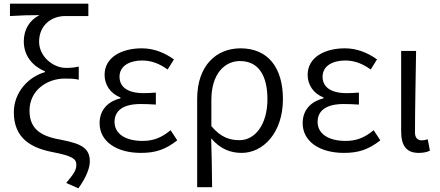

<svg xmlns="http://www.w3.org/2000/svg" viewBox="-20 -816 2385 1041"><path d="M405 205C449 144 467 93 467 60C467 -12 423 -36 317 -57C218 -74 140 -105 140 -216C140 -327 236 -390 331 -390C359 -390 379 -390 407 -384V-455C378 -449 364 -448 336 -448C270 -448 192 -508 192 -590C192 -679 259 -729 333 -729H459V-796H34V-729C102 -733 132 -734 194 -734C141 -707 109 -657 109 -592C109 -512 158 -457 224 -429V-425C133 -399 55 -315 55 -207C55 -64 152 -13 267 9C368 29 394 44 394 77C394 108 379 127 339 176Z M744 13C821 13 876 -4 941 -55L905 -110C853 -67 808 -52 753 -52C658 -52 601 -92 601 -155C601 -217 649 -252 742 -252C768 -252 793 -251 825 -249V-314C798 -312 779 -311 759 -311C667 -311 628 -348 628 -400C628 -459 683 -488 751 -488C802 -488 846 -470 889 -439L923 -494C873 -530 814 -554 749 -554C640 -554 547 -506 547 -410C547 -358 577 -309 633 -288V-283C572 -268 520 -226 520 -148C520 -49 612 13 744 13Z M1049 199H1130C1129 101 1128 33 1125 -66C1176 -6 1232 13 1291 13C1405 13 1514 -94 1514 -279C1514 -448 1434 -554 1284 -554C1155 -554 1049 -463 1049 -279ZM1279 -56C1230 -56 1180 -68 1126 -132V-274C1126 -417 1199 -485 1281 -485C1386 -485 1430 -400 1430 -278C1430 -141 1363 -56 1279 -56Z M1845 13C1922 13 1977 -4 2042 -55L2006 -110C1954 -67 1909 -52 1854 -52C1759 -52 1702 -92 1702 -155C1702 -217 1750 -252 1843 -252C1869 -252 1894 -251 1926 -249V-314C1899 -312 1880 -311 1860 -311C1768 -311 1729 -348 1729 -400C1729 -459 1784 -488 1852 -488C1903 -488 1947 -470 1990 -439L2024 -494C1974 -530 1915 -554 1850 -554C1741 -554 1648 -506 1648 -410C1648 -358 1678 -309 1734 -288V-283C1673 -268 1621 -226 1621 -148C1621 -49 1713 13 1845 13Z M2250 13C2278 13 2296 8 2311 1L2299 -61C2287 -57 2277 -55 2267 -55C2245 -55 2230 -68 2230 -97C2230 -234 2234 -391 2236 -540H2155V-104C2155 -28 2182 13 2250 13Z"/></svg>

Font: Noto Sans CJK JP DemiLight
Style: Regular
Weight: 350
Designer: Ryoko NISHIZUKA (kana & ideographs); Paul D. Hunt (Latin, Greek & Cyrillic); Wenlong ZHANG (bopomofo); Sandoll Communica
Foundry: Adobe Systems Incorporated
Version: Version 1.004;PS 1.004;hotconv 1.0.82;makeotf.lib2.5.63406